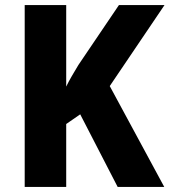

<svg xmlns="http://www.w3.org/2000/svg" viewBox="-20 -800 666 754"><path d="M625 -66 411 -462 626 -780H447L288 -545C270 -515 253 -487 240 -460V-780H77V-66H240V-313L295 -351L442 -66Z"/></svg>

Font: Noto Sans Malayalam UI SemiCondensed ExtraBold
Style: Regular
Weight: 800
Width: 4
Designer: Jelle Bosma - Monotype Design Team
Foundry: Monotype Imaging Inc.
Version: Version 2.104